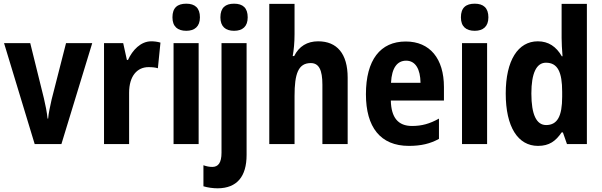

<svg xmlns="http://www.w3.org/2000/svg" viewBox="-20 -781 3262 1041"><path d="M168 0H313L480 -547H338L260 -242C252 -205 243 -167 241 -138H238C234 -175 226 -214 218 -248L144 -547H2Z M800 -557C743 -557 698 -509 674 -456H668L648 -547H544V0H680V-278C680 -369 724 -417 785 -417C807 -417 823 -415 836 -411L850 -550C833 -555 816 -557 800 -557Z M990 -761C942 -761 915 -739 915 -687C915 -637 943 -614 990 -614C1035 -614 1064 -637 1064 -687C1064 -738 1037 -761 990 -761ZM1057 -547H921V0H1057Z M1175 -687C1175 -637 1203 -614 1249 -614C1295 -614 1323 -637 1323 -687C1323 -738 1297 -761 1249 -761C1202 -761 1175 -739 1175 -687ZM1161 240C1265 239 1317 176 1317 59V-547H1181V47C1181 102 1163 124 1131 124C1115 124 1100 121 1083 115V229C1106 236 1134 240 1161 240Z M1577 -596V-760H1440V0H1577V-261C1577 -381 1597 -439 1665 -439C1709 -439 1728 -402 1728 -322V0H1865V-360C1865 -490 1807 -557 1705 -557C1646 -557 1601 -530 1575 -477H1567C1573 -510 1577 -550 1577 -596Z M2180 -556C2042 -556 1964 -456 1964 -270C1964 -92 2042 10 2197 10C2263 10 2313 -2 2360 -28V-138C2310 -110 2267 -98 2214 -98C2138 -98 2101 -144 2099 -236H2387V-309C2387 -463 2311 -556 2180 -556ZM2182 -452C2233 -452 2259 -406 2260 -332H2100C2104 -415 2135 -452 2182 -452Z M2554 -761C2506 -761 2479 -739 2479 -687C2479 -637 2507 -614 2554 -614C2599 -614 2628 -637 2628 -687C2628 -738 2601 -761 2554 -761ZM2621 -547H2485V0H2621Z M2897 10C2958 10 2993 -16 3025 -63H3032L3054 0H3162V-760H3025V-575C3025 -549 3027 -513 3030 -476H3026C2996 -528 2954 -557 2896 -557C2789 -557 2722 -454 2722 -274C2722 -93 2788 10 2897 10ZM2941 -103C2889 -103 2861 -159 2861 -274C2861 -383 2888 -441 2940 -441C3004 -441 3028 -390 3028 -283V-256C3028 -151 3002 -103 2941 -103Z"/></svg>

Font: Noto Sans Georgian Condensed Bold
Style: Regular
Weight: 700
Width: 3
Designer: Monotype Design Team, Akaki Razmadze
Foundry: Google LLC
Version: Version 2.005